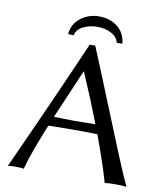

<svg xmlns="http://www.w3.org/2000/svg" viewBox="-88 -876 806 950"><g transform="rotate(10 314.5 -400.5)"><path d="M196.8 -690.9Q200.7 -741.7 240.7 -772.9Q280.8 -804.2 333 -804.2Q389.2 -804.2 427 -773.7Q464.8 -743.2 469.2 -690.9H440.9Q435.1 -718.8 404.5 -735.4Q374 -752 333 -752Q293.9 -752 262 -735.6Q230 -719.2 225.1 -690.9ZM407.2 -275.4Q385.7 -331.5 360.6 -393.1Q335.4 -454.6 306.2 -522H304.2L198.7 -275.9Q210.4 -275.9 248.5 -274.9Q286.6 -273.9 303.2 -273.9Q345.7 -273.9 407.2 -275.4ZM179.2 -228.5Q150.4 -157.7 128.9 -99.1Q107.4 -40.5 96.2 2.9Q84 0 50.8 0Q27.8 0 16.1 2.9Q186 -370.1 311 -658.2H338.9Q373 -577.1 435.5 -422.1Q498 -267.1 544.4 -154.1Q590.8 -41 612.8 2.9Q595.7 0 553.2 0Q520 0 502.9 2.9Q501 -3.9 498.3 -12.9Q495.6 -22 491 -37.4Q486.3 -52.7 480 -72Q473.6 -91.3 465.8 -114.5Q458 -137.7 447.5 -167.5Q437 -197.3 425.3 -228.5Q392.6 -229.5 363.3 -229.7Q334 -230 308.1 -230Q251 -230 179.2 -228.5Z"/></g></svg>

Font: Biolilbert
Style: Regular
Weight: 400
Designer: Philipp H. Poll
Foundry: Philipp H. Poll
Version: Version 1.1.0